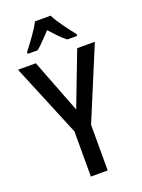

<svg xmlns="http://www.w3.org/2000/svg" viewBox="-172 -1017 811 1094"><g transform="rotate(-20 233.0 -470.0)"><path d="M234 -388 359 -714H466L284 -277V0H182V-274L0 -714H108ZM280 -940Q297 -906 327 -864.5Q357 -823 383 -791V-780H323Q301 -797 278.5 -820Q256 -843 233 -869Q208 -843 185.5 -819.5Q163 -796 143 -780H83V-791Q109 -824 139 -866Q169 -908 185 -940Z"/></g></svg>

Font: Noto Sans Georgian Condensed Medium
Style: Regular
Weight: 500
Width: 3
Designer: Monotype Design Team, Akaki Razmadze
Foundry: Google LLC
Version: Version 2.005; ttfautohint (v1.8.4.7-5d5b)